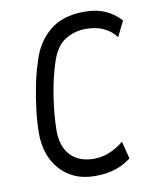

<svg xmlns="http://www.w3.org/2000/svg" viewBox="-82 -775 681 849"><g transform="rotate(-10 258.5 -350.0)"><path d="M278 12Q224 12 184 -6.5Q144 -25 117 -57Q90 -89 77 -129.5Q64 -170 64 -214Q64 -261 70.5 -317.5Q77 -374 88.5 -430.5Q100 -487 116 -534Q139 -613 197.5 -662.5Q256 -712 356 -712Q410 -712 450 -693.5Q490 -675 517 -644L483 -575Q463 -603 429 -619.5Q395 -636 348 -636Q297 -636 254.5 -609.5Q212 -583 190 -513Q180 -482 171 -444Q162 -406 156 -366Q150 -326 146.5 -287Q143 -248 143 -215Q143 -143 180.5 -103.5Q218 -64 286 -64Q324 -64 359.5 -80Q395 -96 419 -117L439 -39Q410 -15 369.5 -1.5Q329 12 278 12Z"/></g></svg>

Font: Finlandica
Style: Italic
Weight: 400
Italic angle: -8°
Designer: Niklas Ekholm, Juho Hiilivirta, Jaakko Suomalainen
Foundry: Helsinki Type Studio
Version: Version 1.064